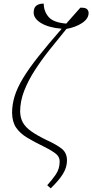

<svg xmlns="http://www.w3.org/2000/svg" viewBox="-20 -821 504 1049"><path d="M257 208 238 191Q262 165 284 133.5Q306 102 306 61Q306 37 287.5 21Q269 5 222 -19Q168 -45 129 -68.5Q90 -92 68.5 -123Q47 -154 46 -204Q46 -250 60 -295.5Q74 -341 106 -394Q138 -447 190 -512.5Q242 -578 317 -664Q245 -670 203.5 -695.5Q162 -721 164 -756Q165 -781 180.5 -791.5Q196 -802 219 -801Q219 -760 245 -729Q271 -698 342 -692Q360 -713 379.5 -734.5Q399 -756 419 -779Q448 -780 456.5 -770Q465 -760 464 -748Q463 -718 428 -695Q393 -672 343 -663Q297 -607 252 -550.5Q207 -494 170.5 -437.5Q134 -381 112 -324.5Q90 -268 90 -211Q91 -177 105 -151.5Q119 -126 151.5 -103Q184 -80 238 -54Q291 -30 318.5 -7.5Q346 15 346 56Q346 94 323 130.5Q300 167 257 208Z"/></svg>

Font: Noto Serif ExtraLight
Style: Italic
Weight: 200
Italic angle: -12°
Designer: Monotype Design Team
Foundry: Monotype Imaging Inc.
Version: Version 2.014; ttfautohint (v1.8.4.7-5d5b)